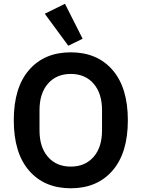

<svg xmlns="http://www.w3.org/2000/svg" viewBox="-20 -988 752 1020"><path d="M342.8 -745.1 217.8 -915 325.2 -967.8 418.9 -782.2ZM577.6 -81.5Q496.1 12.2 356 12.2Q215.8 12.2 134.5 -81.5Q53.2 -175.3 53.2 -349.1Q53.2 -522.9 134.5 -616.5Q215.8 -710 356 -710Q496.1 -710 577.6 -616.5Q659.2 -522.9 659.2 -349.1Q659.2 -175.3 577.6 -81.5ZM522 -294.9V-402.8Q522 -492.2 477.1 -543.7Q432.1 -595.2 356 -595.2Q279.8 -595.2 234.9 -543.7Q189.9 -492.2 189.9 -402.8V-294.9Q189.9 -205.6 234.9 -154.3Q279.8 -103 356 -103Q432.1 -103 477.1 -154.3Q522 -205.6 522 -294.9Z"/></svg>

Font: Anuphan SemiBold
Style: Bold
Weight: 600
Designer: Mike Abbink, Paul van der Laan, Pieter van Rosmalen, Mint Tantisuwanna
Foundry: Bold Monday; Cadson Demak
Version: Version 3.002;hotconv 1.0.109;makeotfexe 2.5.65596